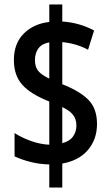

<svg xmlns="http://www.w3.org/2000/svg" viewBox="-20 -779 494 857"><path d="M200 -45Q157 -46 117 -56Q77 -66 45 -81V-185Q76 -165 117.5 -150Q159 -135 200 -133V-326Q118 -358 80 -400Q42 -442 42 -511Q42 -585 86 -629Q130 -673 200 -681V-759H258V-683Q334 -678 400 -643L373 -557Q321 -585 258 -591V-403Q337 -372 375 -333Q413 -294 413 -226Q413 -157 372.5 -109.5Q332 -62 258 -49V58H200ZM200 -590Q167 -584 151.5 -563Q136 -542 136 -511Q136 -480 150.5 -462.5Q165 -445 200 -428ZM258 -140Q290 -148 305.5 -169Q321 -190 321 -219Q321 -248 305.5 -267Q290 -286 258 -301Z"/></svg>

Font: Noto Sans Arabic ExtCond SemBd
Style: Regular
Weight: 600
Width: 2
Designer: Monotype Design Team, Nadine Chahine, Nizar Qandah and Khaled Hosny
Foundry: Monotype Imaging Inc.
Version: Version 2.012; ttfautohint (v1.8.4.7-5d5b)